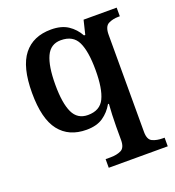

<svg xmlns="http://www.w3.org/2000/svg" viewBox="-140 -656 914 1003"><g transform="rotate(-20 316.5 -155.0)"><path d="M293 236V188H321Q355 188 379 176.5Q403 165 403 122V46Q403 20 404.5 -17.5Q406 -55 408 -78H403Q381 -39 345.5 -14.5Q310 10 253 10Q155 10 102.5 -57Q50 -124 50 -268Q50 -412 103 -479Q156 -546 256 -546Q313 -546 349.5 -522Q386 -498 408 -458H415L434 -536H618V-488H612Q578 -488 554 -475.5Q530 -463 530 -417V123Q530 166 554 177Q578 188 611 188H621V236ZM286 -60Q353 -60 378 -112Q403 -164 403 -267Q403 -371 378 -423.5Q353 -476 285 -476Q228 -476 203.5 -423Q179 -370 179 -267Q179 -164 203.5 -112Q228 -60 286 -60Z"/></g></svg>

Font: Noto Serif Hentaigana SemiBold
Style: Regular
Weight: 600
Designer: Kazuhiro Yamada
Foundry: nipponia
Version: Version 1.000; ttfautohint (v1.8.4.7-5d5b)